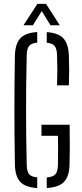

<svg xmlns="http://www.w3.org/2000/svg" viewBox="-20 -972 428 998"><path d="M173.5 5.5Q111 1.5 84.8 -27.2Q58.5 -56 57.5 -116.5Q56 -190 55.5 -260Q55 -330 55 -399.5Q55 -469 55.5 -539Q56 -609 57.5 -682.5Q59 -743.5 85.2 -772.5Q111.5 -801.5 173.5 -805.5V-750.5Q142 -747 131 -733Q120 -719 119 -687.5Q117 -606 116.2 -536.2Q115.5 -466.5 115.5 -400.2Q115.5 -334 116.2 -264.2Q117 -194.5 119 -113Q120 -81.5 130.8 -67.2Q141.5 -53 173.5 -50ZM223 5.5V-49.5Q257 -52.5 268.5 -66.8Q280 -81 281 -113Q281.5 -141 281.8 -165.2Q282 -189.5 281.8 -213.8Q281.5 -238 281 -266H195.5V-323.5H342Q343 -257 342.8 -209.8Q342.5 -162.5 341.5 -116.5Q340 -55.5 313.2 -27Q286.5 1.5 223 5.5ZM276.5 -528.5Q278 -572.5 278 -607.8Q278 -643 276.5 -687.5Q275 -719 264.2 -732.8Q253.5 -746.5 223 -750V-805Q283.5 -801 309.5 -772.5Q335.5 -744 338 -684Q339.5 -641.5 339.5 -606.2Q339.5 -571 338 -528.5ZM102 -840.5 174.5 -952H219L291 -840.5H242.5L197 -914.5L151 -840.5Z"/></svg>

Font: Big Shoulders Stencil Text Thin Light
Style: Regular
Weight: 300
Version: Version 2.001